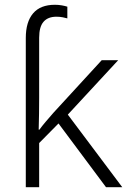

<svg xmlns="http://www.w3.org/2000/svg" viewBox="-20 -784 534 804"><path d="M210 -764Q225 -764 239 -761.5Q253 -759 262 -756V-707Q255 -709 243 -711.5Q231 -714 216 -714Q181 -714 162.5 -693Q144 -672 144 -626V-374Q144 -343 143.5 -308Q143 -273 142 -241H145Q155 -255 172 -275Q189 -295 204 -312L406 -532H475L264 -304L492 0H424L225 -267L144 -185V0H88V-625Q88 -692 118.5 -728Q149 -764 210 -764Z"/></svg>

Font: Noto Sans Light
Style: Regular
Weight: 300
Designer: Monotype Design Team
Foundry: Monotype Imaging Inc.
Version: Version 2.007